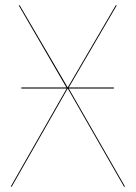

<svg xmlns="http://www.w3.org/2000/svg" viewBox="-20 -700 509 720"><path d="M449 0H445L234 -368L24 0H20L230 -368H60V-372H229L50 -680H54L234 -372L414 -680H418L238 -372H407V-368H238Z"/></svg>

Font: FiraGO Four
Style: Regular
Weight: 100
Designer: bBox Type
Foundry: bBox Type GmbH
Version: Version 1.001